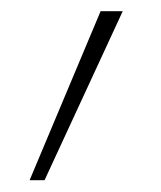

<svg xmlns="http://www.w3.org/2000/svg" viewBox="-20 -154 280 334"><path d="M31.5 159.5H57.5L193.5 -134.5H155Z"/></svg>

Font: HK Grotesk ExtraLight
Style: Regular
Weight: 200
Designer: Alfredo Marco Pradil
Foundry: Hanken Design Co.
Version: Version 3.001;FEAKit 1.0